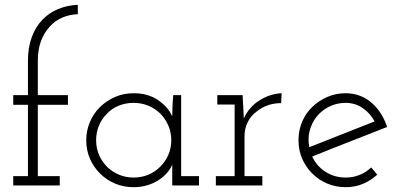

<svg xmlns="http://www.w3.org/2000/svg" viewBox="-20 -770 1665 797"><path d="M228 0H35V-39H96V-335H35V-375H96V-518Q96 -573 112 -616Q128 -659 156 -688Q184 -717 221.5 -732.5Q259 -748 303 -750V-711Q269 -710 238.5 -697Q208 -684 186 -659Q163 -634 150 -599Q137 -564 137 -519V-375H262V-335H137V-39H228Z M806 0H695V-41Q695 -53 695 -63.5Q695 -74 695 -87Q688 -69 673.5 -52.5Q659 -36 638.5 -22.5Q618 -9 591.5 -1Q565 7 535 7Q493 7 457.5 -8Q422 -23 395 -50Q368 -77 353 -112Q338 -147 338 -188Q338 -227 353 -263Q368 -299 395 -325.5Q422 -352 457.5 -367.5Q493 -383 535 -383Q594 -383 636 -354.5Q678 -326 695 -287Q695 -308 696 -330.5Q697 -353 699 -375H732V-39H806ZM535 -343Q501 -343 472 -331Q443 -319 423 -297Q402 -276 390.5 -248Q379 -220 379 -188Q379 -154 392 -125Q405 -96 428 -74Q449 -55 476 -44Q503 -33 535 -33Q567 -33 595 -44.5Q623 -56 644 -77Q666 -98 678.5 -126.5Q691 -155 691 -188Q691 -221 678.5 -249.5Q666 -278 645 -299Q623 -320 595 -331.5Q567 -343 535 -343Z M1069 0H876V-39H954V-336H882V-375H987L990 -322Q991 -305 991 -300Q991 -295 992 -278Q1003 -303 1020.5 -322.5Q1038 -342 1060 -355Q1081 -368 1103.5 -375Q1126 -382 1149 -383L1147 -342Q1117 -342 1090.5 -332.5Q1064 -323 1044 -306Q1021 -289 1008 -262.5Q995 -236 995 -205V-39H1069Z M1546 -45Q1520 -21 1487 -7Q1454 7 1415 7Q1374 7 1338.5 -8Q1303 -23 1276 -50Q1249 -77 1234 -112Q1219 -147 1219 -188Q1219 -228 1234 -264Q1249 -300 1276 -326Q1303 -352 1338.5 -367.5Q1374 -383 1415 -383Q1446 -383 1474 -372.5Q1502 -362 1524 -342Q1545 -324 1561 -298.5Q1577 -273 1587 -243Q1509 -212 1431.5 -182Q1354 -152 1276 -120Q1294 -81 1331 -57Q1368 -33 1415 -33Q1446 -33 1473 -44Q1500 -55 1521 -75ZM1415 -343Q1377 -343 1345.5 -327Q1314 -311 1293 -284Q1273 -258 1265 -225.5Q1257 -193 1264 -159Q1332 -186 1399.5 -212.5Q1467 -239 1535 -266Q1517 -300 1485.5 -321.5Q1454 -343 1415 -343Z"/></svg>

Font: Josefin Slab
Style: Regular
Weight: 400
Designer: Santiago Orozco
Foundry: Typemade
Version: Version 2.000